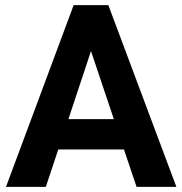

<svg xmlns="http://www.w3.org/2000/svg" viewBox="-20 -731 713 751"><path d="M514.2 0H669.9L403.8 -710.9H268.1L3.4 0H159.2L208 -146.5H464.8ZM335.9 -531.2 425.3 -265.1H247.6Z"/></svg>

Font: Roboto
Style: Bold
Weight: 700
Designer: Google
Version: Version 2.137; 2017